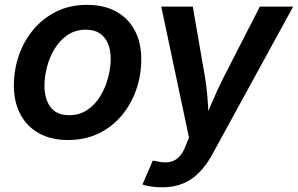

<svg xmlns="http://www.w3.org/2000/svg" viewBox="-20 -570 1237 797"><path d="M262.7 11.2Q191.9 11.2 141.6 -16.8Q91.3 -44.9 64.5 -95.7Q37.6 -146.5 37.6 -214.4Q37.6 -279.8 58.3 -339.8Q79.1 -399.9 118.7 -447.3Q158.2 -494.6 214.4 -522.2Q270.5 -549.8 341.3 -549.8Q412.1 -549.8 462.4 -522Q512.7 -494.1 539.6 -443.4Q566.4 -392.6 566.4 -324.2Q566.4 -258.3 545.7 -198.2Q524.9 -138.2 485.4 -90.8Q445.8 -43.5 389.6 -16.1Q333.5 11.2 262.7 11.2ZM267.1 -91.8Q310.5 -91.8 343 -114Q375.5 -136.2 396.7 -171.4Q418 -206.5 428.7 -247.6Q439.5 -288.6 439.5 -326.2Q439.5 -361.8 428.2 -388.9Q417 -416 394.3 -431.4Q371.6 -446.8 336.4 -446.8Q293.5 -446.8 261 -425Q228.5 -403.3 207 -367.9Q185.5 -332.5 175 -291.7Q164.6 -251 164.6 -212.4Q164.6 -159.2 189.7 -125.5Q214.8 -91.8 267.1 -91.8ZM571.3 195.8 614.3 96.7 633.8 100.1Q660.6 106.4 682.6 102.8Q704.6 99.1 721.4 83.3Q738.3 67.4 749.5 38.1L764.6 1.5L649.4 -542.5H780.3L831.1 -249Q839.4 -197.3 842.5 -146Q845.7 -94.7 850.1 -41.5H816.9Q838.9 -94.7 860.6 -146.2Q882.3 -197.8 908.2 -249L1058.6 -542.5H1196.8L860.8 71.8Q837.4 114.7 807.6 145.3Q777.8 175.8 740 191.7Q702.1 207.5 653.8 207.5Q628.4 207.5 606.4 204.1Q584.5 200.7 571.3 195.8Z"/></svg>

Font: Inter 16pt SemiBold
Style: Italic
Weight: 600
Italic angle: -9.3988°
Version: Version 4.001;git-66647c0bb